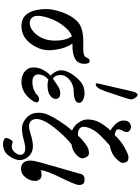

<svg xmlns="http://www.w3.org/2000/svg" viewBox="158 -990 970 1327"><g transform="rotate(90 643.5 -326.0)"><path d="M42 -162.6Q42 -205.6 64.2 -269.8Q86.4 -334 127.4 -375Q168.5 -416 266.1 -416H319.3Q368.2 -416 375.5 -435.5Q379.4 -445.8 386.2 -453.1Q393.1 -460.4 399.4 -460.4Q411.6 -460.4 416 -450.2Q420.4 -439.9 420.4 -421.9Q420.4 -341.3 296.4 -341.3H279.8Q304.7 -306.6 315.7 -261.7Q326.7 -216.8 326.7 -178.2Q326.7 -113.3 279.5 -51Q232.4 11.2 160.2 11.2Q97.7 11.2 69.8 -36.9Q42 -85 42 -162.6ZM88.9 -101.6Q88.9 -75.2 102.5 -60.5Q116.2 -45.9 139.6 -45.9Q166.5 -45.9 194.3 -68.1Q222.2 -90.3 241.2 -129.2Q260.3 -168 260.3 -223.6Q260.3 -296.4 229.5 -337.9Q197.8 -326.7 163.8 -286.4Q129.9 -246.1 109.4 -192.4Q88.9 -138.7 88.9 -101.6Z M445.3 -73.2Q445.3 -106.9 463.6 -140.4Q481.9 -173.8 502.9 -189.9Q492.2 -196.3 478.8 -218.8Q465.3 -241.2 465.3 -264.6Q465.3 -293.5 486.6 -329.1Q507.8 -364.7 541.3 -394.8Q574.7 -424.8 624 -424.8Q648.4 -424.8 669.4 -414.6Q690.4 -404.3 690.4 -386.7Q690.4 -367.2 667.2 -358.6Q644 -350.1 614.7 -350.1Q565.4 -350.1 531.7 -321.8Q498 -293.5 498 -258.8Q498 -239.3 505.1 -225.6Q512.2 -211.9 522.9 -206.1Q547.4 -222.7 572.5 -239.7Q597.7 -256.8 623 -256.8Q645.5 -256.8 654.3 -247.8Q663.1 -238.8 663.1 -225.6Q663.1 -204.1 639.4 -186.5Q615.7 -168.9 566.9 -168.9Q546.4 -168.9 529.3 -175.3Q507.3 -154.3 500.5 -137Q493.7 -119.6 493.7 -106Q493.7 -88.4 505.4 -76.4Q517.1 -64.5 544.9 -64.5Q576.2 -64.5 600.6 -74.7Q625 -85 636.5 -97.7Q647.9 -110.4 665 -110.4Q675.3 -110.4 681.2 -105.7Q687 -101.1 687 -92.3Q687 -78.6 663.8 -49.3Q640.6 -20 609.9 -4.4Q579.1 11.2 544.4 11.2Q500.5 11.2 472.9 -12.2Q445.3 -35.6 445.3 -73.2ZM562.5 -502Q555.7 -502 555.7 -512.2Q555.7 -515.6 556.6 -518.6L610.8 -752.9Q619.6 -790.5 633.8 -791Q645 -791 655.8 -775.4Q666.5 -759.8 666.5 -748Q666.5 -736.3 648.9 -683.6L611.3 -571.3Q588.4 -502 562.5 -502Z M758.8 -108.4Q758.8 -141.6 773.9 -175.8Q789.1 -210 819.8 -256.8Q850.6 -303.7 881.8 -338.4Q847.2 -353.5 827.1 -382.8Q804.7 -416 805.2 -444.3Q805.2 -495.1 828.9 -534.7Q852.5 -574.2 881.8 -604Q861.3 -614.3 839.8 -635.7Q812.5 -664.1 812.5 -692.4Q812.5 -721.2 825.4 -733.4Q838.4 -745.6 858.4 -745.6Q871.1 -745.6 881.6 -736.8Q892.1 -728 892.1 -717.3Q892.1 -702.1 882.8 -688Q873.5 -673.8 873.5 -657.2Q873.5 -645 888.2 -639.6Q902.8 -634.3 912.6 -633.3Q954.1 -676.8 1001 -702.6Q1047.9 -728.5 1064.9 -728.5Q1091.8 -728.5 1098.6 -715.3Q1105.5 -702.1 1105.5 -688.5Q1105.5 -672.4 1074.7 -641.6Q1043.9 -610.8 983.4 -597.7Q950.2 -569.3 918.5 -537.1Q886.7 -504.9 871.3 -473.6Q856 -442.4 856 -418.9Q856 -399.4 869.6 -389.6Q883.8 -379.4 906.2 -379.4H916.5Q941.4 -407.2 974.1 -431.4Q1006.8 -455.6 1035.6 -455.6Q1055.7 -455.6 1064.7 -438.7Q1073.7 -421.9 1073.7 -408.7Q1073.7 -390.1 1045.2 -364.7Q1016.6 -339.4 977.5 -335Q920.4 -290.5 861.1 -215.1Q801.8 -139.6 801.8 -92.3Q801.8 -72.3 813.7 -56.6Q825.7 -41 854.5 -41Q871.6 -41 913.8 -54.4Q956.1 -67.9 991.2 -67.9Q1032.2 -67.9 1059.1 -39.8Q1085.9 -11.7 1085.9 23.9Q1085.9 50.3 1064.9 85Q1043.9 119.6 1019.5 129.4Q995.1 139.2 975.6 138.7Q952.6 138.7 936 126Q928.2 119.6 940.2 93.8Q952.1 67.9 963.9 72.3Q1002.9 86.9 1026.4 63.7Q1049.8 40.5 1049.8 18.1Q1049.8 6.8 1040 -4.2Q1030.3 -15.1 1002.4 -15.1Q983.9 -15.1 942.4 -3.7Q900.9 7.8 865.2 7.8Q829.1 7.8 793.9 -23.2Q758.8 -54.2 758.8 -108.4Z M1089.4 -51.3Q1089.4 -74.7 1101.1 -115.7L1183.1 -402.8Q1189.5 -424.8 1220.2 -424.8Q1242.2 -424.8 1250 -415.3Q1257.8 -405.8 1257.8 -386.7Q1257.8 -362.3 1209.5 -265.1Q1161.1 -168 1155.3 -122.1Q1169.4 -127.9 1191.9 -127.9Q1209.5 -127.9 1219.7 -113.8Q1230 -99.6 1230 -84Q1230 -47.9 1205.6 -16.8Q1181.2 14.2 1147.5 14.2Q1120.6 14.2 1105 -1.2Q1089.4 -16.6 1089.4 -51.3Z"/></g></svg>

Font: Junicode
Style: Regular
Weight: 400
Designer: Peter S. Baker
Foundry: Briery Creek Software
Version: Version 0.7.2